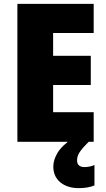

<svg xmlns="http://www.w3.org/2000/svg" viewBox="-20 -800 550 994"><path d="M465 -66H70V-780H465V-629H255V-511H450V-360H255V-219H465ZM379 30Q379 65 418 65Q431 65 445.5 62Q460 59 469 54V160Q455 166 434.5 170Q414 174 388 174Q329 174 292.5 144Q256 114 256 62Q256 28 278 -9Q300 -46 361 -88L439 -66Q406 -33 392.5 -12.5Q379 8 379 30Z"/></svg>

Font: Noto Sans Malayalam UI SemiCondensed Black
Style: Regular
Weight: 900
Width: 4
Designer: Jelle Bosma - Monotype Design Team
Foundry: Monotype Imaging Inc.
Version: Version 2.104; ttfautohint (v1.8.4.7-5d5b)